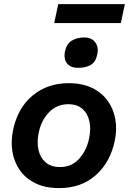

<svg xmlns="http://www.w3.org/2000/svg" viewBox="-20 -926 643 958"><path d="M275.5 12.5Q206 12.5 157 -11.5Q108 -35.5 79.2 -76.5Q50.5 -117.5 42 -169Q33.5 -220.5 45 -276Q68 -387.5 142.5 -449.2Q217 -511 322.5 -511Q390 -511 439 -487.5Q488 -464 517.2 -423.2Q546.5 -382.5 555.5 -330.8Q564.5 -279 552.5 -223Q530 -115.5 457.5 -51.5Q385 12.5 275.5 12.5ZM279.5 -92.5Q338 -92.5 375.2 -134.2Q412.5 -176 424.5 -235.5Q434.5 -281.5 426.2 -320.2Q418 -359 391.5 -382.5Q365 -406 321 -406Q263 -406 224.2 -365.5Q185.5 -325 173 -263Q163.5 -218 171.8 -179.2Q180 -140.5 207 -116.5Q234 -92.5 279.5 -92.5ZM369.5 -587.5Q333 -587.5 314.8 -609.2Q296.5 -631 304.5 -671Q312.5 -707.5 338.2 -723.2Q364 -739 400.5 -739Q437.5 -739 455.2 -714.8Q473 -690.5 465.5 -655.5Q457.5 -615.5 432.2 -601.5Q407 -587.5 369.5 -587.5ZM250.5 -811 270.5 -905.5H603L583 -811Z"/></svg>

Font: Commissioner SemiBold
Style: Italic
Weight: 600
Italic angle: -12°
Designer: Kostas Bartsokas
Foundry: Kostas Bartsokas
Version: Version 1.000; ttfautohint (v1.8.3)